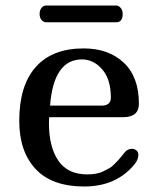

<svg xmlns="http://www.w3.org/2000/svg" viewBox="-20 -678 565 698"><path d="M148 -597Q138 -597 131 -605.5Q124 -614 124 -627Q124 -641 131 -649.5Q138 -658 148 -658H402Q411 -658 418.5 -649.5Q426 -641 426 -627Q426 -597 402 -597ZM435 -126Q445 -137 460 -137Q469 -137 476 -131Q483 -125 483 -116Q483 -98 470 -82Q404 0 286 0Q169 0 109.5 -63.5Q50 -127 50 -239Q50 -367 110 -434.5Q170 -502 284 -502Q375 -502 430 -450Q485 -398 485 -301Q485 -252 428 -252H159Q158 -244 158 -230Q158 -144 192 -94Q226 -44 297 -44Q314 -44 328.5 -46.5Q343 -49 356 -55.5Q369 -62 377.5 -66.5Q386 -71 396.5 -82Q407 -93 411 -97Q415 -101 424.5 -113Q434 -125 435 -126ZM278 -462Q175 -462 162 -294H349Q383 -294 383 -323Q383 -390 351.5 -426Q320 -462 278 -462Z"/></svg>

Font: Marmelad
Style: Regular
Weight: 400
Designer: Manvel Shmavonyan
Foundry: Cyreal
Version: Version 1.001;PS 001.001;hotconv 1.0.88;makeotf.lib2.5.64775